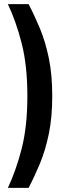

<svg xmlns="http://www.w3.org/2000/svg" viewBox="-20 -770 322 926"><path d="M18 136Q57 54 84.5 -53Q112 -160 112 -307Q112 -454 84.5 -561.2Q57 -668.5 18 -750H118Q146.5 -695.5 172.8 -632.2Q199 -569 215.5 -489.5Q232 -410 232 -307Q232 -204 215.5 -124.5Q199 -45 172.8 18.2Q146.5 81.5 118 136Z"/></svg>

Font: Cabin Condensed
Style: Bold
Weight: 700
Width: 3
Designer: Pablo Impallari
Foundry: Pablo Impallari. http://www.impallari.com Igino Marini. http://www.ikern.com
Version: Version 3.001; ttfautohint (v1.8.3)